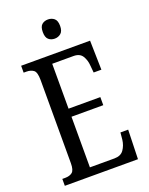

<svg xmlns="http://www.w3.org/2000/svg" viewBox="-166 -990 830 1073"><g transform="rotate(-20 249.5 -453.0)"><path d="M28 0V-41H45Q72 -41 87.5 -53.5Q103 -66 103 -107V-602Q103 -649 86.5 -661Q70 -673 45 -673H28V-714H438L442 -540H396L392 -582Q390 -615 374.5 -640Q359 -665 322 -665H195V-398H384V-350H195V-49H341Q379 -49 396.5 -74Q414 -99 418 -132L422 -174H468L463 0ZM257 -792Q235 -792 220.5 -805Q206 -818 206 -849Q206 -881 220.5 -893.5Q235 -906 257 -906Q278 -906 293.5 -893.5Q309 -881 309 -849Q309 -818 293.5 -805Q278 -792 257 -792Z"/></g></svg>

Font: Noto Serif Hebrew ExtraCondensed
Style: Regular
Weight: 400
Width: 2
Designer: Monotype Design Team
Foundry: Monotype Imaging Inc.
Version: Version 2.004; ttfautohint (v1.8.4.7-5d5b)